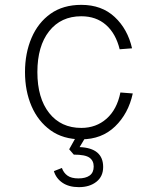

<svg xmlns="http://www.w3.org/2000/svg" viewBox="-20 -562 640 791"><path d="M315 12Q240 12 188.5 -25Q137 -62 110 -124.5Q83 -187 83 -265Q83 -343 110 -406Q137 -469 188.5 -505.5Q240 -542 315 -542Q399 -542 452.5 -492Q506 -442 524 -363L473 -359Q457 -424 416.5 -459.5Q376 -495 315 -495Q231 -495 182.5 -433.5Q134 -372 134 -265Q134 -158 182.5 -96.5Q231 -35 315 -35Q376 -35 419 -73Q462 -111 476 -181L527 -177Q509 -94 454 -41Q399 12 315 12ZM305 209Q264 209 237.5 191Q211 173 202 143L235 130Q242 150 258 161.5Q274 173 303 173Q333 173 349.5 161Q366 149 366 124Q366 100 348.5 87.5Q331 75 284 75L265 53L298 -6H338L308 44Q405 48 405 126Q405 165 377 187Q349 209 305 209Z"/></svg>

Font: Geist Mono UltraLight
Style: Regular
Weight: 200
Monospace: yes
Designer: Basement.studio, Andrés Briganti, Mateo Zaragoza
Foundry: Basement.studio, Vercel, Andrés Briganti, Guido Ferreyra, Mateo Zaragoza
Version: Version 1.400; ttfautohint (v1.8.4.7-5d5b)